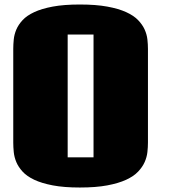

<svg xmlns="http://www.w3.org/2000/svg" viewBox="-20 -817 841 856"><path d="M281.7 -115.7H397V-663.1H281.7ZM335.9 19Q265.1 19 215.3 9.5Q165.5 0 132.6 -15.6Q99.6 -31.2 80.8 -51.8Q62 -72.3 52.7 -94.5Q43.5 -116.7 41.3 -139.2Q39.1 -161.6 39.1 -181.2V-599.1Q39.1 -618.7 41.3 -640.9Q43.5 -663.1 52.7 -685.1Q62 -707 80.8 -727.3Q99.6 -747.6 132.6 -762.9Q165.5 -778.3 215.1 -787.6Q264.6 -796.9 335.9 -796.9Q407.7 -796.9 458.3 -787.6Q508.8 -778.3 542.5 -762.9Q576.2 -747.6 595.7 -727.3Q615.2 -707 625 -685.1Q634.8 -663.1 637.2 -640.9Q639.6 -618.7 639.6 -599.1V-181.2Q639.6 -161.6 637.2 -139.2Q634.8 -116.7 625 -94.5Q615.2 -72.3 595.7 -51.8Q576.2 -31.2 542.5 -15.6Q508.8 0 458.3 9.5Q407.7 19 335.9 19Z"/></svg>

Font: Coda Caption ExtraBold
Style: Regular
Weight: 800
Designer: vernon adams
Foundry: vernon adams
Version: Version 1.002